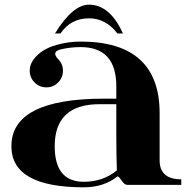

<svg xmlns="http://www.w3.org/2000/svg" viewBox="-20 -800 834 831"><path d="M108.6 -493.9Q108.6 -519 123.8 -540.5Q156.7 -586.7 224.6 -605.5Q275.6 -620.1 328.6 -620.1Q670.9 -620.1 670.9 -309.6V-106Q670.9 -23.9 764.6 -23.9V0H530.3Q518.6 0 505.6 -19.5Q492.7 -39.1 488 -36.1Q429 10.7 342.8 10.7Q29.3 10.7 29.3 -167Q29.3 -373 430.7 -373H483.4V-426.8Q483.4 -596.2 328.6 -596.2Q286.6 -596.2 245.6 -586.9Q219 -581.1 219 -567.1Q219 -557.6 231.4 -544.4Q252.4 -523.9 252.4 -493.7Q252.4 -463.9 231.4 -442.9Q210.4 -421.9 180.7 -421.9Q150.9 -421.9 129.9 -442.9Q108.9 -463.9 108.6 -493.9ZM483.4 -349.1H411.1Q216.8 -349.1 216.8 -167Q216.8 -13.2 342.8 -13.2Q426 -13.2 485.8 -62.5Q483.4 -135.3 483.4 -215.1ZM512 -655.3Q512 -655.3 488 -655.3Q438 -720.7 365 -720.7Q286.4 -720.7 241.9 -655.3H218Q294.7 -779.8 365 -779.8Q455.8 -779.8 512 -655.3Z"/></svg>

Font: itsadzoke
Style: Regular
Weight: 700
Width: 7
Version: Version 0.45